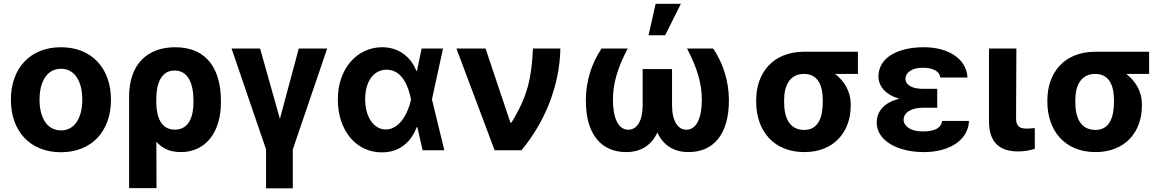

<svg xmlns="http://www.w3.org/2000/svg" viewBox="-20 -806 6247 1030"><path d="M306.8 10.7C472.3 10.7 575.3 -102.6 575.3 -270.6C575.3 -439.6 472.3 -552.6 306.8 -552.6C141.3 -552.6 38.4 -439.6 38.4 -270.6C38.4 -102.6 141.3 10.7 306.8 10.7ZM192.1 -271.7C192.1 -366.8 231.2 -437.1 307.5 -437.1C382.5 -437.1 421.5 -366.8 421.5 -271.7C421.5 -176.5 382.5 -106.5 307.5 -106.5C231.2 -106.5 192.1 -176.5 192.1 -271.7Z M672.6 -288.4V203.1H819.6L818.9 -45.8C849.8 -10.3 891.3 9.9 949.6 9.9C1084.2 9.9 1165.1 -96.6 1165.1 -257.1V-267C1165.1 -422.6 1098.7 -552.6 920.1 -552.6C768.8 -552.6 672.6 -459.5 672.6 -288.4ZM818.5 -248.6V-274.5C818.2 -357.2 844.8 -427.6 915.8 -427.6C991.8 -427.6 1017.8 -353.7 1017.8 -267V-257.1C1018.1 -185.4 996.1 -110.4 918 -110.4C840.6 -110.4 820.7 -183.9 818.5 -248.6Z M1222.3 -545.5 1407.3 -4.6V204.5H1550.8V-4.6L1735.1 -545.5H1582.7L1481.5 -168.3L1375.4 -545.5Z M2027.3 11.4C2126.1 12.1 2186.4 -46.9 2215.9 -124.3H2218.8L2247.2 0H2363.6L2297.2 -272.7L2356.5 -545.5H2241.8L2217.3 -427.9L2214.1 -424.7C2183.6 -502.5 2117.9 -552.6 2029.8 -552.6C1896 -552.6 1792.3 -438.6 1792.3 -272.7C1792.3 -105.8 1889.9 10.7 2027.3 11.4ZM1938.9 -273.8C1938.9 -366.1 1982.2 -432.2 2054.3 -432.2C2135.3 -432.2 2170.5 -345.9 2184.7 -274.1L2185 -272.7L2184.7 -271.3C2170.5 -202.8 2125.7 -111.5 2049.7 -111.5C1983.7 -111.5 1938.9 -180 1938.9 -273.8Z M2633.5 0H2777.7C2909.8 -160.2 2982.2 -353 2986.2 -545.5H2839.1C2831.7 -386.4 2810.4 -289.4 2723.7 -148.4H2718L2584.9 -545.5H2428.6Z M3347.3 -545.5H3207C3153.1 -465.6 3123.6 -371.1 3122.9 -270.6C3121.4 -84.5 3206 9.9 3339.5 9.9C3419.7 9.9 3475.5 -28.1 3506.4 -95.2C3537.3 -28.1 3593 9.9 3673.3 9.9C3806.8 9.9 3891.3 -84.5 3890.3 -270.6C3889.6 -371.1 3859.7 -465.6 3806.1 -545.5H3665.8C3722.3 -438.2 3745 -353.3 3745 -271.3C3745 -171.2 3715.6 -110.1 3662.3 -110.1C3616.5 -110.1 3585.2 -156.2 3585.2 -242.2V-435.4H3427.6V-242.2C3427.6 -156.2 3396.7 -110.1 3350.5 -110.1C3297.6 -110.1 3268.1 -171.2 3268.1 -271.3C3268.1 -353.3 3290.5 -438.2 3347.3 -545.5ZM3459.2 -616.8H3548.3L3632.5 -785.5H3497.2Z M4036.6 -269.9V-258.5C4036.9 -105.8 4129.3 9.9 4295.1 9.9C4453.8 9.9 4544 -98.7 4543.7 -238.6V-248.6C4543.7 -313.9 4509.6 -371.8 4459.9 -409.4H4582.4V-528.4H4293.7C4128.2 -528.4 4036.9 -416.9 4036.6 -269.9ZM4186.4 -258.5V-269.9C4186.8 -345.2 4215.2 -409.4 4293.7 -409.4C4369 -409.4 4393.8 -345.2 4393.8 -269.9V-258.5C4393.8 -175.8 4369 -109 4295.1 -109C4213.4 -109 4186.8 -175.8 4186.4 -258.5Z M5007.8 -329.5H4930.4C4871.8 -329.5 4837.7 -350.9 4837.4 -383.5C4837.7 -414.8 4869 -442.5 4929.3 -442.5C4983 -442.5 5019.9 -425.8 5024.1 -389.9H5170.1C5165.1 -492.2 5065.3 -552.6 4936.8 -552.6C4794.7 -552.6 4692.8 -496.4 4692.5 -395.6C4692.5 -345.9 4728.3 -297.6 4805 -276.3C4720.9 -256.4 4683.6 -207 4683.2 -148.4C4683.6 -51.1 4794.4 9.9 4937.5 9.9C5062.9 9.9 5174 -47.2 5178.3 -157.3H5034.1C5028.8 -120.4 4997.2 -100.9 4929.7 -100.9C4864 -100.9 4828.1 -130 4827.4 -163C4828.1 -207.4 4877.1 -228 4930.4 -228H5007.8Z M5285.5 -545.5V-152.7C5286.2 -39.1 5345.9 6.4 5441.4 6.4C5475.1 6.4 5506.4 0.7 5531.2 -7.8V-119C5519.2 -117.9 5502.8 -116.1 5488.3 -116.1C5451 -116.1 5431.1 -127.1 5430.8 -170.8L5432.5 -545.5Z M5598.7 -269.9V-258.5C5599.1 -105.8 5691.4 9.9 5857.2 9.9C6016 9.9 6106.2 -98.7 6105.8 -238.6V-248.6C6105.8 -313.9 6071.7 -371.8 6022 -409.4H6144.5V-528.4H5855.8C5690.3 -528.4 5599.1 -416.9 5598.7 -269.9ZM5748.6 -258.5V-269.9C5748.9 -345.2 5777.3 -409.4 5855.8 -409.4C5931.1 -409.4 5956 -345.2 5956 -269.9V-258.5C5956 -175.8 5931.1 -109 5857.2 -109C5775.6 -109 5748.9 -175.8 5748.6 -258.5Z"/></svg>

Font: Margiela Sans
Style: Bold
Weight: 700
Designer: Stefan Endress, Andreas Faust
Version: Version 1.100;FEAKit 1.0